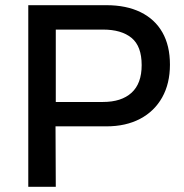

<svg xmlns="http://www.w3.org/2000/svg" viewBox="-20 -720 711 740"><path d="M89 0V-700H390Q467 -700 522 -673Q577 -646 606 -595Q635 -544 635 -471Q635 -398 605 -344.5Q575 -291 520 -262Q465 -233 390 -233H194L195 0ZM195 -327H377Q448 -327 487 -362.5Q526 -398 526 -469Q526 -542 487 -574Q448 -606 377 -606H195Z"/></svg>

Font: REM
Style: Regular
Weight: 400
Designer: Octavio Pardo
Foundry: Ashler Design
Version: Version 1.005;gftools[0.9.28]